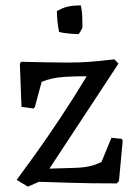

<svg xmlns="http://www.w3.org/2000/svg" viewBox="-20 -683 519 715"><path d="M84 12 42 -13 45 -17Q71 -52 113 -110.5Q155 -169 204.5 -243.5Q254 -318 303 -399Q255 -399 224.5 -397Q194 -395 174 -390.5Q154 -386 135 -378L110 -285L105 -279L60 -285L54 -444L58 -453Q106 -452 147 -451Q188 -450 231 -450Q279 -450 316.5 -453Q354 -456 406 -462L421 -446L408 -426L164 -55L261 -58Q292 -59 314 -64Q336 -69 358 -80L395 -170L433 -166L437 -159L423 -9L415 0Q312 0 235.5 -2.5Q159 -5 125 -6ZM200 -564Q196 -584 194 -603.5Q192 -623 192 -642Q202 -647 211.5 -651.5Q221 -656 231 -658Q244 -661 256 -662Q268 -663 281 -663Q286 -640 286.5 -614Q287 -588 287 -581Q287 -579 280.5 -567.5Q274 -556 272 -556Q262 -556 238 -558Q214 -560 200 -564Z"/></svg>

Font: Labrada
Style: Regular
Weight: 400
Designer: Mercedes Jáuregui
Foundry: Omnibus-Type Team
Version: Version 1.000; ttfautohint (v1.8.4.7-5d5b)